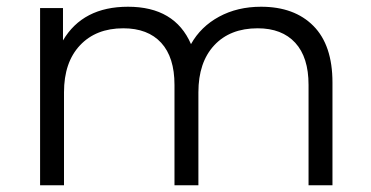

<svg xmlns="http://www.w3.org/2000/svg" viewBox="-20 -550 1101 570"><path d="M755 -530Q854 -530 910.5 -473Q967 -416 967 -305V0H896V-298Q896 -380 856.5 -423Q817 -466 745 -466Q663 -466 616 -415.5Q569 -365 569 -276V0H498V-298Q498 -380 458.5 -423Q419 -466 346 -466Q265 -466 217.5 -415.5Q170 -365 170 -276V0H99V-526H167V-430Q226 -530 360 -530Q499 -530 547 -419Q576 -471 630.5 -500.5Q685 -530 755 -530Z"/></svg>

Font: Montserrat Alternates
Style: Regular
Weight: 400
Designer: Julieta Ulanovsky
Foundry: Julieta Ulanovsky
Version: Version 7.200;PS 007.200;hotconv 1.0.88;makeotf.lib2.5.64775